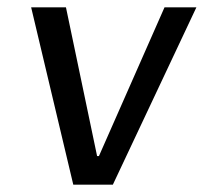

<svg xmlns="http://www.w3.org/2000/svg" viewBox="-20 -504 556 524"><path d="M516 -484H429L250 -78H245L160 -484H65L180 0H288Z"/></svg>

Font: Gamestation Text
Style: Italic
Weight: 400
Designer: Jonas Hecksher
Foundry: Jonas Hecksher, Playtypeª, e-types AS
Version: Version 1.003